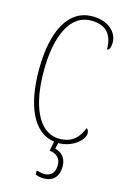

<svg xmlns="http://www.w3.org/2000/svg" viewBox="-140 -788 706 1073"><g transform="rotate(15 213.5 -251.0)"><path d="M254 10C339 10 399 -48 399 -84C399 -99 394 -107 386 -112C364 -55 328 -15 254 -15C131 -15 72 -162 72 -358C72 -553 130 -699 256 -699C345 -699 382 -650 382 -566C395 -566 403 -582 403 -612C403 -671 348 -724 257 -724C118 -724 44 -583 44 -358C44 -150 108 -8 230 8L219 63C261 69 284 90 284 130C284 176 260 197 223 197C211 197 195 194 178 189V212C195 219 210 222 226 222C281 222 312 189 312 130C312 76 279 52 246 44L254 10Z"/></g></svg>

Font: Noto Serif Bengali ExtraCondensed Thin
Style: Regular
Weight: 100
Width: 2
Designer: Juan Bruce, Universal Thirst, Indian Type Foundry and the Monotype Design Team.
Foundry: Monotype Imaging Inc.
Version: Version 2.003